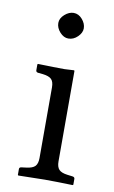

<svg xmlns="http://www.w3.org/2000/svg" viewBox="-77 -690 436 734"><g transform="rotate(10 140.5 -322.5)"><path d="M189.9 -429.2V-78.1Q189.9 -56.2 199.5 -46.1Q209 -36.1 232.9 -33.2L252 -30.8Q260.7 -29.8 261.2 -22.9V0L258.8 2Q189.9 0 150.9 0L47.9 2L45.9 0V-22.9Q45.9 -29.8 54.2 -30.8L73.2 -33.2Q97.2 -36.1 106.7 -46.1Q116.2 -56.2 116.2 -78.1V-352.1Q116.2 -374 106.7 -383.5Q97.2 -393.1 73.2 -396L54.2 -397.9Q46.4 -398.9 45.9 -405.8V-429.2L47.9 -431.2Q115.7 -429.2 150.9 -429.2L188 -431.2ZM97.2 -599.1Q97.2 -617.2 114 -632.1Q130.9 -647 148.9 -647Q168 -647 182.4 -630.4Q196.8 -613.8 196.8 -595.2Q196.8 -578.1 180.9 -562.5Q165 -546.9 145 -546.9Q127 -546.9 112.1 -563.5Q97.2 -580.1 97.2 -599.1Z"/></g></svg>

Font: Linux Libertine Capitals
Style: Small Caps
Weight: 400
Designer: Philipp H. Poll
Foundry: Philipp H. Poll
Version: Version 5.1.3